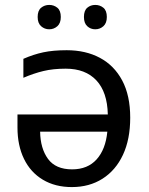

<svg xmlns="http://www.w3.org/2000/svg" viewBox="-20 -750 604 780"><path d="M251 -546Q328 -546 386 -515Q444 -484 476.5 -423Q509 -362 509 -272Q509 -184 479.5 -121Q450 -58 396.5 -24Q343 10 272 10Q204 10 154 -20Q104 -50 77.5 -104.5Q51 -159 51 -232V-285H418Q416 -376 371.5 -423.5Q327 -471 247 -471Q196 -471 156.5 -461.5Q117 -452 75 -434V-511Q116 -529 156 -537.5Q196 -546 251 -546ZM143 -215Q144 -147 175 -104.5Q206 -62 273 -62Q336 -62 372.5 -102.5Q409 -143 416 -215ZM133 -681Q133 -707 147 -718.5Q161 -730 180 -730Q199 -730 213 -718.5Q227 -707 227 -681Q227 -656 213 -643.5Q199 -631 180 -631Q161 -631 147 -643.5Q133 -656 133 -681ZM321 -681Q321 -707 334.5 -718.5Q348 -730 367 -730Q386 -730 400 -718.5Q414 -707 414 -681Q414 -656 400 -643.5Q386 -631 367 -631Q348 -631 334.5 -643.5Q321 -656 321 -681Z"/></svg>

Font: Noto Sans Historical
Style: Regular
Weight: 400
Designer: Monotype Design Team
Foundry: Monotype Imaging Inc.
Version: Version 2.013; ttfautohint (v1.8.4.7-5d5b)